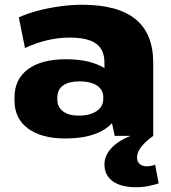

<svg xmlns="http://www.w3.org/2000/svg" viewBox="-20 -571 719 807"><path d="M419 -203V-307Q419 -362 384 -387.5Q349 -413 272 -413Q225 -413 177 -401.5Q129 -390 85 -369L59 -498Q94 -514 139.5 -526Q185 -538 233.5 -544.5Q282 -551 325 -551Q475 -551 549.5 -490.5Q624 -430 624 -307V0H462ZM254 11Q154 11 97.5 -31Q41 -73 41 -148V-162Q41 -238 97.5 -280Q154 -322 257 -322Q364 -322 425 -281Q486 -240 486 -165V-150Q486 -73 425 -31Q364 11 254 11ZM310 -85Q358 -85 386 -104Q414 -123 414 -155V-163Q414 -194 387.5 -211.5Q361 -229 313 -229Q270 -229 245.5 -212Q221 -195 221 -161V-153Q221 -121 245 -103Q269 -85 310 -85ZM553 216Q489 216 454 191Q419 166 419 120Q419 81 451 48.5Q483 16 542 -5L624 0Q591 24 573.5 46.5Q556 69 556 91Q556 108 567 118Q578 128 596 128Q616 128 632 121L647 200Q628 206 603.5 211Q579 216 553 216Z"/></svg>

Font: Pathway Extreme ExtraBold
Style: Regular
Weight: 800
Designer: Eduardo Rodriguez Tunni
Foundry: Eduardo Rodriguez Tunni
Version: Version 1.001;gftools[0.9.26]